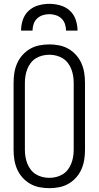

<svg xmlns="http://www.w3.org/2000/svg" viewBox="-20 -975 515 1003"><path d="M238 8Q212 8 186 3Q160 -2 137.5 -15Q115 -28 97.5 -47.5Q80 -67 69.5 -91Q59 -115 55 -140.5Q51 -166 51 -192V-543Q51 -569 55 -594.5Q59 -620 69.5 -644Q80 -668 97.5 -687.5Q115 -707 137.5 -720Q160 -733 186 -738Q212 -743 238 -743Q263 -743 289 -738Q315 -733 337.5 -720Q360 -707 377.5 -687.5Q395 -668 405.5 -644Q416 -620 420 -594.5Q424 -569 424 -543V-192Q424 -166 420 -140.5Q416 -115 405.5 -91Q395 -67 377.5 -47.5Q360 -28 337.5 -15Q315 -2 289 3Q263 8 238 8ZM238 -46Q256 -46 274 -50.5Q292 -55 307.5 -64.5Q323 -74 334.5 -89Q346 -104 352.5 -121Q359 -138 362 -156Q365 -174 365 -192V-543Q365 -561 362 -579Q359 -597 352.5 -614Q346 -631 334.5 -646Q323 -661 307.5 -670.5Q292 -680 274 -684.5Q256 -689 238 -689Q219 -689 201 -684.5Q183 -680 167.5 -670.5Q152 -661 140.5 -646Q129 -631 122.5 -614Q116 -597 113 -579Q110 -561 110 -543V-192Q110 -174 113 -156Q116 -138 122.5 -121Q129 -104 140.5 -89Q152 -74 167.5 -64.5Q183 -55 201 -50.5Q219 -46 238 -46ZM90 -815Q90 -844 99.5 -872Q109 -900 130.5 -919.5Q152 -939 180.5 -947Q209 -955 237 -955Q266 -955 294.5 -947Q323 -939 344.5 -919.5Q366 -900 375.5 -872Q385 -844 385 -815H325Q325 -832 319.5 -849Q314 -866 301.5 -878Q289 -890 272 -895.5Q255 -901 238 -901Q220 -901 203 -895.5Q186 -890 173.5 -878Q161 -866 155.5 -849Q150 -832 150 -815Z"/></svg>

Font: Iosevka QP Light
Style: Regular
Weight: 300
Designer: Belleve Invis
Foundry: Belleve Invis
Version: Version 20.0.0; ttfautohint (v1.8.4)